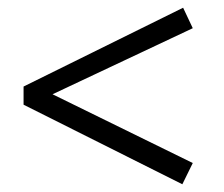

<svg xmlns="http://www.w3.org/2000/svg" viewBox="-20 -479 579 497"><path d="M479 -406 116 -235 479 -57 452 -2 41 -208V-255L454 -459Z"/></svg>

Font: Rufina
Style: Regular
Weight: 400
Designer: Martin Sommaruga
Foundry: Martin Sommaruga
Version: Version 1.001